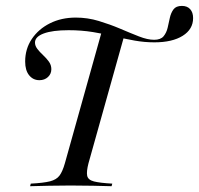

<svg xmlns="http://www.w3.org/2000/svg" viewBox="-20 -643 687 663"><path d="M83.9 0 86.3 -8.9Q130.6 -11.3 152.8 -16.9Q175 -22.6 185.5 -36.7Q196 -50.8 204 -79L334.7 -546L410.5 -525L285.5 -79Q278.2 -50.8 281 -36.3Q283.9 -21.8 304.4 -16.5Q325 -11.3 367.7 -8.9L365.3 0Q339.5 -0.8 301.2 -1.6Q262.9 -2.4 223.4 -2.4Q187.1 -2.4 149.6 -1.6Q112.1 -0.8 83.9 0ZM116.1 -366.1Q94.4 -366.1 80.6 -383.1Q66.9 -400 66.9 -430.6Q66.9 -474.2 89.9 -508.5Q112.9 -542.7 152.4 -562.5Q191.9 -582.3 241.9 -582.3Q282.3 -582.3 321 -570.6Q359.7 -558.9 394.8 -544Q429.8 -529 459.7 -517.3Q489.5 -505.6 512.1 -505.6Q534.7 -505.6 544.8 -517.7Q554.8 -529.8 558.9 -547.2Q562.9 -564.5 566.5 -581.5Q570.2 -598.4 579 -610.5Q587.9 -622.6 608.1 -622.6Q626.6 -622.6 636.7 -611.3Q646.8 -600 646.8 -580.6Q646.8 -541.9 610.9 -519.4Q575 -496.8 512.9 -496.8Q479 -496.8 445.2 -502.8Q411.3 -508.9 375.8 -517.3Q340.3 -525.8 300.8 -532.3Q261.3 -538.7 216.9 -538.7Q161.3 -538.7 131 -527.4Q100.8 -516.1 100.8 -496Q100.8 -484.7 108.9 -474.2Q116.9 -463.7 128.6 -452.8Q140.3 -441.9 148.8 -430.2Q157.3 -418.5 157.3 -404Q157.3 -387.9 145.6 -377Q133.9 -366.1 116.1 -366.1Z"/></svg>

Font: Playfair 144pt
Style: Italic
Weight: 400
Italic angle: -15.6°
Designer: Claus Eggers Sørensen
Foundry: Claus Eggers Sørensen
Version: Version 2.001;gftools[0.9.30]